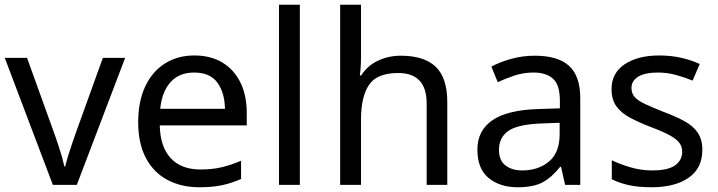

<svg xmlns="http://www.w3.org/2000/svg" viewBox="-20 -780 3028 810"><path d="M203 0 0 -536H94L208 -220Q216 -198 225 -171Q234 -144 241 -119.5Q248 -95 251 -78H255Q259 -95 266.5 -120Q274 -145 283.5 -172Q293 -199 300 -220L414 -536H508L304 0Z M800 -546Q869 -546 918.5 -516Q968 -486 994.5 -431.5Q1021 -377 1021 -304V-251H654Q656 -160 700.5 -112.5Q745 -65 825 -65Q876 -65 915.5 -74.5Q955 -84 997 -102V-25Q956 -7 916 1.5Q876 10 821 10Q745 10 686.5 -21Q628 -52 595.5 -113.5Q563 -175 563 -264Q563 -352 592.5 -415Q622 -478 675.5 -512Q729 -546 800 -546ZM799 -474Q736 -474 699.5 -433.5Q663 -393 656 -321H929Q928 -389 897 -431.5Q866 -474 799 -474Z M1245 0H1157V-760H1245Z M1503 -537Q1503 -497 1498 -462H1504Q1530 -503 1574.5 -524Q1619 -545 1671 -545Q1769 -545 1818 -498.5Q1867 -452 1867 -349V0H1780V-343Q1780 -472 1660 -472Q1570 -472 1536.5 -421.5Q1503 -371 1503 -277V0H1415V-760H1503Z M2236 -545Q2334 -545 2381 -502Q2428 -459 2428 -365V0H2364L2347 -76H2343Q2308 -32 2269.5 -11Q2231 10 2163 10Q2090 10 2042 -28.5Q1994 -67 1994 -149Q1994 -229 2057 -272.5Q2120 -316 2251 -320L2342 -323V-355Q2342 -422 2313 -448Q2284 -474 2231 -474Q2189 -474 2151 -461.5Q2113 -449 2080 -433L2053 -499Q2088 -518 2136 -531.5Q2184 -545 2236 -545ZM2262 -259Q2162 -255 2123.5 -227Q2085 -199 2085 -148Q2085 -103 2112.5 -82Q2140 -61 2183 -61Q2251 -61 2296 -98.5Q2341 -136 2341 -214V-262Z M2943 -148Q2943 -70 2885 -30Q2827 10 2729 10Q2673 10 2632.5 1Q2592 -8 2561 -24V-104Q2593 -88 2638.5 -74.5Q2684 -61 2731 -61Q2798 -61 2828 -82.5Q2858 -104 2858 -140Q2858 -160 2847 -176Q2836 -192 2807.5 -208Q2779 -224 2726 -244Q2674 -264 2637 -284Q2600 -304 2580 -332Q2560 -360 2560 -404Q2560 -472 2615.5 -509Q2671 -546 2761 -546Q2810 -546 2852.5 -536.5Q2895 -527 2932 -510L2902 -440Q2868 -454 2831 -464Q2794 -474 2755 -474Q2701 -474 2672.5 -456.5Q2644 -439 2644 -409Q2644 -387 2657 -371.5Q2670 -356 2700.5 -341.5Q2731 -327 2782 -307Q2833 -288 2869 -268Q2905 -248 2924 -219.5Q2943 -191 2943 -148Z"/></svg>

Font: Noto Sans Hanunoo
Style: Regular
Weight: 400
Designer: Monotype Design Team
Foundry: Monotype Imaging Inc.
Version: Version 2.003; ttfautohint (v1.8.4.7-5d5b)